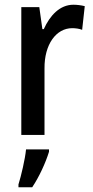

<svg xmlns="http://www.w3.org/2000/svg" viewBox="-20 -570 391 811"><path d="M290 -550C233 -550 191 -505 165 -447H159L146 -540H70V0H168V-281C167 -382 217 -451 285 -451C298 -451 315 -449 327 -444L338 -544C322 -548 305 -550 290 -550ZM187 71V61H90C86 103 69 174 58 209V221H116C145 178 173 117 187 71Z"/></svg>

Font: Noto Sans Sinhala Condensed Medium
Style: Regular
Weight: 500
Width: 3
Designer: Jelle Bosma - Monotype Design Team
Foundry: Monotype Imaging Inc.
Version: Version 2.006